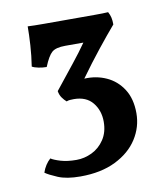

<svg xmlns="http://www.w3.org/2000/svg" viewBox="-61 -812 503 576"><g transform="rotate(-10 190.5 -523.5)"><path d="M139 -288Q97 -288 71 -299Q45 -310 34 -318Q38 -330 44.5 -340Q51 -350 59 -357Q68 -351 88 -345Q108 -339 136 -339Q160 -339 183 -350Q206 -361 221 -383.5Q236 -406 236 -438Q236 -472 216.5 -496Q197 -520 159 -520Q152 -520 147 -519.5Q142 -519 137 -517Q130 -523 124 -531.5Q118 -540 116 -552Q151 -596 175 -626Q199 -656 217 -682H162Q133 -682 121 -671.5Q109 -661 96 -629Q84 -629 71.5 -631.5Q59 -634 52 -638Q57 -670 59 -702Q61 -734 61 -759Q78 -758 111.5 -758Q145 -758 190 -758Q234 -758 263.5 -758Q293 -758 306 -759Q311 -750 313 -741Q315 -732 315 -720Q291 -692 261.5 -655Q232 -618 201 -575Q237 -577 268 -563Q299 -549 318 -519.5Q337 -490 337 -446Q337 -404 314 -368Q291 -332 246.5 -310Q202 -288 139 -288Z"/></g></svg>

Font: Vollkorn SemiBold
Style: Regular
Weight: 600
Designer: Friedrich Althausen
Foundry: Friedrich Althausen
Version: Version 5.000